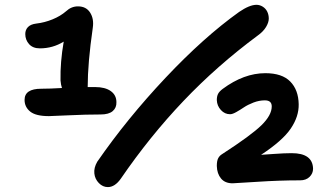

<svg xmlns="http://www.w3.org/2000/svg" viewBox="-20 -784 1356 790"><path d="M423.8 -14.2Q402.8 -14.2 386.7 -30.8Q370.6 -47.4 368.2 -70.3Q365.7 -93.3 379.9 -118.2Q502.4 -295.4 660.6 -463.4Q818.8 -631.3 963.9 -734.9Q1006.8 -764.2 1035.2 -764.2Q1048.8 -764.2 1061 -756.6Q1073.2 -749 1079.6 -736.1Q1085.9 -723.1 1085.9 -707.5Q1085.9 -691.9 1074.7 -673.1Q1063.5 -654.3 1041 -638.2Q873 -513.7 734.6 -368.2Q596.2 -222.7 477.1 -48.8Q452.6 -14.2 423.8 -14.2ZM181.2 -306.2Q127.4 -306.2 104.2 -325Q81.1 -343.8 81.1 -373Q81.1 -418.9 149.9 -418.9Q185.1 -418.9 234.9 -421.9Q230.5 -434.6 229 -453.1Q227.5 -528.8 242.2 -612.8Q197.3 -585 144 -585Q115.2 -585 99.6 -602.5Q84 -620.1 84 -644Q84 -661.1 95 -672.6Q106 -684.1 128.9 -687Q163.1 -690.9 196 -704.3Q229 -717.8 252 -737.8Q273.4 -757.8 300.8 -757.8Q334.5 -757.8 350.8 -732.2Q367.2 -706.5 361.8 -669.9Q340.8 -524.4 340.8 -425.8H371.1Q412.6 -425.8 435.8 -409.2Q459 -392.6 459 -363.8Q460 -340.8 443.8 -326.9Q427.7 -313 394 -313Q333 -313 263.2 -309.6Q193.4 -306.2 181.2 -306.2ZM937 -29.8Q905.8 -29.8 889.4 -49.6Q873 -69.3 872.1 -101.1Q872.1 -122.1 877.7 -132.8Q883.3 -143.6 894 -149.9Q1013.2 -227.1 1055.7 -268.6Q1098.1 -310.1 1098.1 -346.2Q1098.1 -371.1 1069.8 -371.1Q1046.4 -371.1 1022.9 -362.1Q999.5 -353 983.9 -342.5Q968.3 -332 952.4 -323Q936.5 -314 926.8 -314Q904.8 -314 888.9 -331.3Q873 -348.6 872.1 -372.1Q872.1 -387.7 877.2 -397.7Q882.3 -407.7 896 -418Q983.4 -482.9 1071.8 -482.9Q1140.6 -482.9 1174.3 -448.5Q1208 -414.1 1209 -355Q1210 -304.7 1176.3 -254.9Q1142.6 -205.1 1054.2 -147Q1062.5 -147.5 1106.7 -150.6Q1150.9 -153.8 1180.2 -153.8Q1266.6 -153.8 1268.1 -89.8Q1268.1 -70.3 1253.7 -56.2Q1239.3 -42 1214.8 -42Q1129.4 -42 1038.1 -35.9Q946.8 -29.8 937 -29.8Z"/></svg>

Font: Shantell Sans Irregular Bouncy
Style: Regular
Weight: 600
Designer: Stephen Nixon, Anya Danilova, Shantell Martin
Foundry: Arrow Type
Version: Version 1.006;[9816181b4]